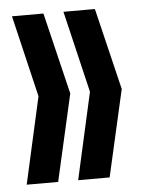

<svg xmlns="http://www.w3.org/2000/svg" viewBox="-44 -644 443 602"><g transform="rotate(-5 177.5 -343.0)"><path d="M277 -608 339 -351 277 -78H178L239 -351L178 -608ZM115 -608 177 -351 115 -78H16L77 -351L16 -608Z"/></g></svg>

Font: BebasNeueW03-Regular
Style: Regular
Weight: 400
Designer: Ryoichi Tsunekawa
Foundry: Ryoichi Tsunekawa
Version: Version 1.30